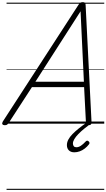

<svg xmlns="http://www.w3.org/2000/svg" viewBox="-61 -1150 989 1785"><path d="M-17 14Q-33 14 -38.5 5Q-44 -4 -35 -20L671 -1109Q679 -1121 687 -1125.5Q695 -1130 709 -1130Q722 -1130 728 -1124.5Q734 -1119 735 -1103L790 -14Q791 0 784.5 7Q778 14 763 14Q749 14 744 8.5Q739 3 738 -10L721 -340H236L21 -9Q11 5 4 9.5Q-3 14 -17 14ZM268 -390H719L688 -1045ZM630 266Q598 266 579.5 248Q561 230 561 199Q561 173 574.5 147.5Q588 122 613 96.5Q638 71 671.5 44Q705 17 746 -11L787 -8V-4Q753 21 722.5 46Q692 71 668 95.5Q644 120 630.5 142.5Q617 165 617 184Q617 200 625 209.5Q633 219 649 219Q670 219 691 205Q712 191 736 165Q741 159 748.5 158Q756 157 764 165Q770 171 771 177.5Q772 184 766 192Q749 214 727 231Q705 248 680 257Q655 266 630 266ZM0 605H908V615H0ZM0 -20H908V0H0ZM0 -505H908V-500H0ZM0 -1125H908V-1115H0Z"/></svg>

Font: Playwrite CU Guides
Style: Regular
Weight: 400
Designer: Veronika Burian, José Scaglione
Foundry: TypeTogether
Version: Version 1.003